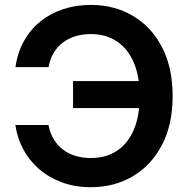

<svg xmlns="http://www.w3.org/2000/svg" viewBox="-20 -758 775 788"><path d="M353 10.3Q288.1 10.3 234.4 -9.5Q180.7 -29.3 140.4 -64.2Q100.1 -99.1 75.4 -145.3Q50.8 -191.4 43 -245.1H178.7Q185.5 -211.4 200.9 -186Q216.3 -160.6 239 -143.6Q261.7 -126.5 290.8 -117.9Q319.8 -109.4 353.5 -109.4Q413.6 -109.4 458.5 -138.2Q503.4 -167 528.3 -223.6Q553.2 -280.3 553.2 -363.3Q553.2 -445.8 528.6 -502.4Q503.9 -559.1 459 -588.6Q414.1 -618.2 353.5 -618.2Q319.8 -618.2 290.8 -609.6Q261.7 -601.1 238.8 -584Q215.8 -566.9 200.7 -541.7Q185.5 -516.6 179.2 -482.4H43.5Q51.8 -542.5 78.4 -589.8Q105 -637.2 146 -670.2Q187 -703.1 239.5 -720.5Q292 -737.8 353 -737.8Q449.2 -737.8 525.1 -693.1Q601.1 -648.4 644.8 -564.7Q688.5 -481 688.5 -363.3Q688.5 -246.6 644.8 -163.1Q601.1 -79.6 525.4 -34.7Q449.7 10.3 353 10.3ZM279.8 -314.5V-425.3H582.5V-314.5Z"/></svg>

Font: V-Inter
Style: SemiBold-600
Weight: 600
Designer: Rasmus Andersson
Foundry: rsms
Version: Version 4.000;git-4146feb